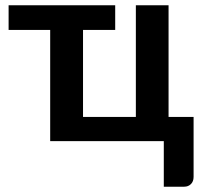

<svg xmlns="http://www.w3.org/2000/svg" viewBox="-20 -533 768 725"><path d="M711 -91.5V135Q711 152 701 162Q691 172 675.5 172H598.5V0H169.5V-420H12.5V-513H415V-420H293.5V-91.5H493V-513H616.5V-91.5Z"/></svg>

Font: Lato
Style: Bold
Weight: 700
Designer: Lukasz Dziedzic with Adam Twardoch and Botio Nikoltchev
Foundry: tyPoland Lukasz Dziedzic
Version: Version 2.010; 2014-09-01; http://www.latofonts.com/; ttfaut